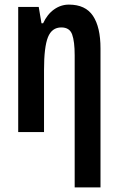

<svg xmlns="http://www.w3.org/2000/svg" viewBox="-20 -573 514 833"><path d="M304 240V-333Q304 -393 293 -423.5Q282 -454 246 -454Q205 -454 188 -411.5Q171 -369 171 -269V0H59V-543H148L160 -472H167Q185 -511 214.5 -532Q244 -553 279 -553Q351 -553 383.5 -504Q416 -455 416 -363V240Z"/></svg>

Font: Noto Sans ExtraCondensed SemiBold
Style: Regular
Weight: 600
Width: 2
Designer: Monotype Design Team
Foundry: Monotype Imaging Inc.
Version: Version 2.013; ttfautohint (v1.8.4.7-5d5b)